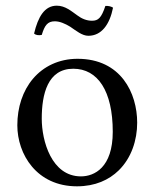

<svg xmlns="http://www.w3.org/2000/svg" viewBox="-20 -646 544 676"><path d="M304 -573C285 -573 268 -580 252 -592C232 -606 210 -626 180 -626C137 -626 114 -587 100 -528C106 -522 116 -521 127 -523C137 -556 147 -571 173 -571C190 -571 209 -563 227 -552C248 -538 269 -520 291 -520C337 -520 366 -559 378 -619C372 -623 362 -626 351 -625C337 -583 326 -573 304 -573ZM41 -205C41 -103 109 10 251 10C315.4 10 363.8 -12.7 397.9 -46C442.7 -89.8 463 -152.7 463 -214C463 -318 406 -439 253 -439C187.2 -439 132.9 -412 96.3 -369C60 -326.4 41 -268.2 41 -205ZM238 -404C324 -404 377 -326 377 -182C377 -56 312 -25 265 -25C161 -25 127 -151 127 -228C127 -315 148 -404 238 -404Z"/></svg>

Font: Libertinus Serif
Style: Regular
Weight: 400
Designer: Philipp H. Poll
Foundry: Khaled Hosny
Version: Version 6.2